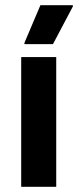

<svg xmlns="http://www.w3.org/2000/svg" viewBox="-20 -720 301 740"><path d="M74.2 -550H184.2L260.8 -695V-700H135.8L74.2 -555ZM61.7 0H196.7V-500H61.7Z"/></svg>

Font: Familjen Grotesk GF
Style: Bold
Weight: 700
Designer: Anders Wikstroem, Jonas Baeckman, Matilda Gysing, Kristian Moeller
Foundry: Familjen STHLM AB
Version: Version 2.000; Beta; Release 4; Build 6